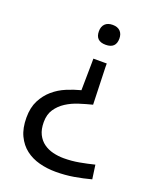

<svg xmlns="http://www.w3.org/2000/svg" viewBox="-140 -628 743 916"><g transform="rotate(20 231.0 -170.0)"><path d="M308 -345 314 -156Q282 -148 247.5 -137Q213 -126 185 -108Q157 -90 139 -63.5Q121 -37 121 2Q121 39 133.5 64Q146 89 167 104Q188 119 214.5 125.5Q241 132 269 132Q309 132 347.5 125Q386 118 422 109L432 180Q391 191 347 198.5Q303 206 255 206Q211 206 171.5 195.5Q132 185 102 162Q72 139 54 101.5Q36 64 36 10Q36 -41 54.5 -77Q73 -113 102 -138Q131 -163 167 -178Q203 -193 238 -202L240 -345V-363H308ZM272 -546Q297 -546 310.5 -532.5Q324 -519 324 -495Q324 -445 272 -445Q220 -445 220 -495Q220 -519 233.5 -532.5Q247 -546 272 -546Z"/></g></svg>

Font: Encode Sans Wide
Style: Regular
Weight: 400
Designer: Pablo Impallari, Andres Torresi
Foundry: Pablo Impallari, Andres Torresi
Version: Version 1.000; ttfautohint (v1.00) -l 8 -r 50 -G 200 -x 14 -